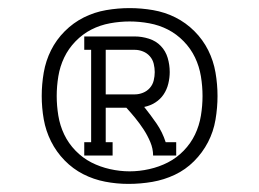

<svg xmlns="http://www.w3.org/2000/svg" viewBox="-20 -912 640 474"><path d="M188 -528V-561H205V-789H188V-822H313Q330 -822 347.5 -816.5Q365 -811 377 -798.5Q389 -786 394 -769Q399 -752 399 -734Q399 -720 395.5 -705.5Q392 -691 384 -679Q376 -667 363.5 -659Q351 -651 336 -648Q352 -628 366.5 -607Q381 -586 389 -561H415V-528H358Q358 -545 351 -561.5Q344 -578 334.5 -592.5Q325 -607 314 -620.5Q303 -634 292 -646H241V-561H258V-528ZM313 -679Q323 -679 333 -683Q343 -687 350 -695Q357 -703 359.5 -713.5Q362 -724 362 -734Q362 -744 359.5 -754.5Q357 -765 350 -773Q343 -781 333 -785Q323 -789 313 -789H241V-679ZM297 -458Q268 -458 239.5 -463.5Q211 -469 185.5 -482Q160 -495 139.5 -516Q119 -537 106 -563Q93 -589 88 -617.5Q83 -646 83 -675Q83 -704 88 -733Q93 -762 106 -788Q119 -814 140 -835Q161 -856 187 -869Q213 -882 242 -887Q271 -892 300 -892Q329 -892 358 -887Q387 -882 413 -869Q439 -856 460 -835Q481 -814 494 -788Q507 -762 512 -733Q517 -704 517 -675Q517 -646 512 -616.5Q507 -587 493.5 -561Q480 -535 459 -514Q438 -493 411.5 -480.5Q385 -468 356 -463Q327 -458 297 -458ZM300 -489Q324 -489 348.5 -494.5Q373 -500 394.5 -511Q416 -522 433.5 -540Q451 -558 461.5 -580Q472 -602 476 -626.5Q480 -651 480 -675Q480 -699 476 -723.5Q472 -748 461.5 -770Q451 -792 433.5 -810Q416 -828 394.5 -839Q373 -850 348.5 -854.5Q324 -859 300 -859Q276 -859 251.5 -854.5Q227 -850 205.5 -839Q184 -828 166.5 -810Q149 -792 138.5 -770Q128 -748 124 -723.5Q120 -699 120 -675Q120 -651 124 -626.5Q128 -602 138.5 -580Q149 -558 166.5 -540Q184 -522 205.5 -511Q227 -500 251.5 -494.5Q276 -489 300 -489Z"/></svg>

Font: Iosevka Curly Slab XLtEx
Style: Regular
Weight: 200
Width: 7
Monospace: yes
Designer: Belleve Invis
Foundry: Belleve Invis
Version: Version 11.1.0; ttfautohint (v1.8.3)